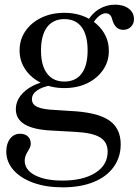

<svg xmlns="http://www.w3.org/2000/svg" viewBox="-20 -510 602 824"><path d="M249 294Q178 294 123.5 274.5Q69 255 38 220Q7 185 7 140Q7 106 23.5 85Q40 64 66 64Q87 64 99.5 75.5Q112 87 112 106Q112 114 109.5 120.5Q107 127 99 140Q86 161 86 179Q86 219 130 242Q174 265 248 265Q337 265 389.5 231.5Q442 198 442 141Q442 100 410 80Q378 60 304 56L196 50Q123 46 85.5 23.5Q48 1 48 -41Q48 -82 81.5 -114Q115 -146 169 -159L200 -144Q160 -137 138.5 -121.5Q117 -106 117 -84Q117 -62 140.5 -51Q164 -40 218 -38L278 -34Q394 -29 446 5Q498 39 498 109Q498 165 467.5 207Q437 249 381 271.5Q325 294 249 294ZM256 -132Q201 -132 157.5 -153.5Q114 -175 89 -211.5Q64 -248 64 -294Q64 -340 89 -376.5Q114 -413 157.5 -434Q201 -455 256 -455Q310 -455 353 -434Q396 -413 421.5 -376Q447 -339 447 -293Q448 -248 423 -211Q398 -174 355 -153Q312 -132 256 -132ZM256 -160Q305 -160 330.5 -194.5Q356 -229 356 -293Q356 -359 330.5 -393.5Q305 -428 256 -428Q208 -428 182 -393.5Q156 -359 156 -293Q156 -229 182 -194.5Q208 -160 256 -160ZM509 -382Q491 -382 479.5 -393Q468 -404 462 -425Q459 -439 452 -446Q445 -453 434 -453Q420 -453 405 -441Q390 -429 379 -409L357 -421Q375 -453 406 -471.5Q437 -490 474 -490Q510 -490 532.5 -473Q555 -456 555 -428Q555 -408 542 -395Q529 -382 509 -382Z"/></svg>

Font: Baskervville Medium
Style: Regular
Weight: 500
Version: Version 1.100